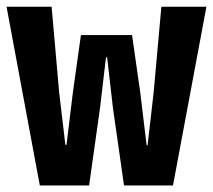

<svg xmlns="http://www.w3.org/2000/svg" viewBox="-25 -566 650 586"><path d="M96.5 0 -5 -545.5H132.5L155.5 -284.5L174.5 -124H178L197.5 -284.5L222 -459H378L403 -284.5L422.5 -122.5L425.5 -123L444 -284.5L467.5 -545.5H605L503 0H353.5L319.5 -238L302 -391H298.5L280.5 -238L247 0Z"/></svg>

Font: Spline Sans Mono
Style: Bold
Weight: 700
Designer: Eben Sorkin, Mirko Velimirovic
Foundry: Sorkin Type
Version: Version 1.004